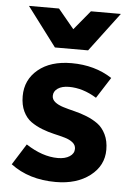

<svg xmlns="http://www.w3.org/2000/svg" viewBox="-53 -766 555 814"><g transform="rotate(5 224.5 -359.0)"><path d="M162.1 -560.1 37.1 -726.1H165L232.9 -644L300.8 -726.1H428.2L303.2 -560.1ZM214.8 7.8Q100.6 7.8 22.9 -50.8L79.1 -140.1Q149.4 -94.2 214.8 -94.2Q246.1 -94.2 265.1 -106.7Q284.2 -119.1 284.2 -139.2Q284.2 -155.3 271 -166Q257.8 -176.8 236.6 -182.9Q215.3 -189 189.7 -194.8Q164.1 -200.7 138.4 -210.7Q112.8 -220.7 91.6 -235.6Q70.3 -250.5 57.1 -277.8Q43.9 -305.2 43.9 -342.8Q43.9 -412.6 96.7 -456.3Q149.4 -500 238.8 -500Q337.4 -500 411.1 -452.1L354 -362.8Q295.4 -398.9 236.8 -398.9Q206.5 -398.9 188.7 -386.7Q170.9 -374.5 170.9 -355Q170.9 -339.4 184.6 -328.6Q198.2 -317.9 219.7 -311.3Q241.2 -304.7 267.6 -298.3Q293.9 -292 320.3 -281.5Q346.7 -271 368.2 -255.6Q389.6 -240.2 403.3 -212.4Q417 -184.6 417 -147Q417 -79.1 360.4 -35.6Q303.7 7.8 214.8 7.8Z"/></g></svg>

Font: SUSE
Style: Bold
Weight: 700
Designer: Rene Bieder
Foundry: SUSE
Version: Version 1.000